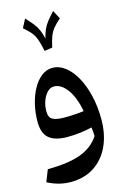

<svg xmlns="http://www.w3.org/2000/svg" viewBox="-151 -831 781 1179"><g transform="rotate(-15 239.5 -241.0)"><path d="M249 -546.9 198.7 -539.1Q190.9 -576.2 183.8 -599.9Q176.8 -623.5 167.5 -640.4Q158.2 -657.2 143.6 -672.6Q128.9 -688 106 -708L134.3 -762.2Q162.1 -732.9 178.7 -711.7Q195.3 -690.4 205.3 -667.7Q215.3 -645 223.1 -611.3Q231.4 -644.5 241.5 -667Q251.5 -689.5 268.1 -710.9Q284.7 -732.4 312.5 -762.2L340.8 -708Q310.5 -681.2 294.2 -661.1Q277.8 -641.1 268.3 -615.7Q258.8 -590.3 249 -546.9ZM146.5 280.3Q110.4 280.3 75.4 271.7Q40.5 263.2 0 242.7L29.8 167.5Q161.1 167 239.5 138.2Q317.9 109.4 359.9 44.9Q359.4 30.3 358.2 17.3Q356.9 4.4 355 -10.7Q320.3 -2 280.3 2.9Q240.2 7.8 198.2 7.8Q120.1 7.8 82 -24.2Q43.9 -56.2 43.9 -129.9Q43.9 -186.5 56.6 -239.7Q69.3 -293 92.5 -335Q115.7 -377 147.2 -401.6Q178.7 -426.3 216.8 -426.3Q260.3 -426.3 298.3 -396.7Q336.4 -367.2 365.2 -314.9Q394 -262.7 410.4 -193.1Q426.8 -123.5 426.8 -43.5Q426.8 50.3 393.8 123.3Q360.8 196.3 298.1 238.3Q235.4 280.3 146.5 280.3ZM334.5 -120.1Q317.9 -210.4 280 -262Q242.2 -313.5 196.3 -313.5Q173.3 -313.5 154.3 -293.9Q135.3 -274.4 124 -243.4Q112.8 -212.4 112.8 -177.2Q112.8 -138.7 136.5 -125.5Q160.2 -112.3 212.4 -112.3Q241.2 -112.3 273.7 -114.3Q306.2 -116.2 334.5 -120.1Z"/></g></svg>

Font: Pinar-DS1-FD SemiBold
Style: Regular
Weight: 600
Designer: Amin Abedi
Version: Version 3.000